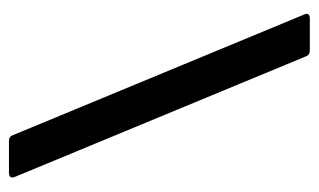

<svg xmlns="http://www.w3.org/2000/svg" viewBox="-158 -536 695 418"><g transform="rotate(-90 189.0 -327.5)"><path d="M288 0Q278 0 275 -8L12 -643Q8 -655 22 -655H91Q100 -655 103 -647L366 -12Q371 0 357 0Z"/></g></svg>

Font: Sofia Sans Medium
Style: Regular
Weight: 500
Designer: Botio Nikoltchev, Ani Petrova
Foundry: lettersoup
Version: Version 4.101; ttfautohint (v1.8.4.7-5d5b)